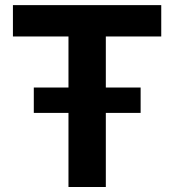

<svg xmlns="http://www.w3.org/2000/svg" viewBox="-20 -748 697 768"><path d="M31.7 -602.1V-727.5H625V-602.1H403.3V0H253.9V-602.1ZM115.2 -296.4V-397.9H542.5V-296.4Z"/></svg>

Font: Inter 20pt
Style: Bold
Weight: 700
Version: Version 4.001;git-66647c0bb